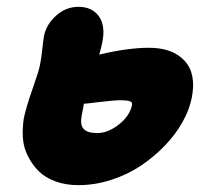

<svg xmlns="http://www.w3.org/2000/svg" viewBox="-20 -561 615 563"><path d="M210 -18.1Q172.4 -18.1 142.1 -29.3Q111.8 -40.5 92.8 -59.8Q73.7 -79.1 61.3 -104.2Q48.8 -129.4 47.1 -157.2Q45.4 -185.1 49.8 -213.9Q56.2 -245.6 75 -299.1Q93.8 -352.5 97.2 -370.1Q101.1 -389.2 104 -416.5Q106.9 -443.8 108.9 -455.1Q115.7 -489.3 144.5 -515.1Q173.3 -541 210 -541Q250 -541 270 -513.2Q290 -485.4 279.8 -436Q277.3 -422.9 271 -400.9Q355 -420.9 417 -420.9Q486.8 -420.9 521.7 -382.3Q556.6 -343.8 542 -272.9Q535.2 -238.8 515.1 -202.9Q495.1 -167 463.4 -134Q431.6 -101.1 393.1 -75.2Q354.5 -49.3 306.6 -33.7Q258.8 -18.1 210 -18.1ZM226.1 -256.8Q217.3 -214.4 217.8 -205.1Q217.8 -177.7 246.6 -172.4Q254.9 -170.9 266.1 -170.9Q296.4 -170.9 328.1 -195.6Q359.9 -220.2 367.2 -252.9Q368.7 -261.2 360.4 -264.2Q352.1 -267.1 334 -267.1Q314.5 -267.1 272.9 -262Q231.4 -256.8 226.1 -256.8Z"/></svg>

Font: Shantell Sans Irregular Bouncy
Style: Italic
Weight: 800
Italic angle: -11.31°
Designer: Stephen Nixon, Anya Danilova, Shantell Martin
Foundry: Arrow Type
Version: Version 1.006;[9816181b4]